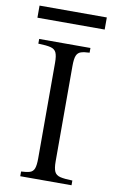

<svg xmlns="http://www.w3.org/2000/svg" viewBox="-92 -872 559 922"><g transform="rotate(10 187.5 -411.5)"><path d="M75 0V-23Q102 -24 117.5 -29Q133 -34 139 -50Q145 -66 145 -100V-565Q145 -600 137.5 -615.5Q130 -631 110 -636Q90 -641 50 -642V-665H300V-642Q273 -641 258 -636Q243 -631 236.5 -615.5Q230 -600 230 -565V-100Q230 -66 237.5 -50Q245 -34 265.5 -29Q286 -24 325 -23V0ZM24 -823H352V-764H24Z"/></g></svg>

Font: Bona Nova
Style: Regular
Weight: 400
Designer: Mateusz Machalski
Foundry: Capitalics
Version: Version 4.001; ttfautohint (v1.8.3)